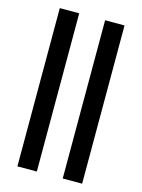

<svg xmlns="http://www.w3.org/2000/svg" viewBox="-124 -902 720 974"><g transform="rotate(15 236.0 -415.5)"><path d="M66 0V-831H168V0ZM304 0V-831H406V0Z"/></g></svg>

Font: Merriweather 48pt
Style: Regular
Weight: 400
Version: Version 2.100